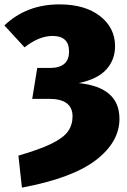

<svg xmlns="http://www.w3.org/2000/svg" viewBox="-30 -736 580 876"><path d="M70 120 54 -26Q151 -54 205 -80.5Q259 -107 280 -136.5Q301 -166 301 -205Q301 -285 194 -285H117L140 -426H198Q285 -426 285 -501Q285 -572 210 -572Q148 -572 82 -520L-10 -620Q91 -716 241 -716Q358 -716 426.5 -662.5Q495 -609 495 -525Q495 -464 455.5 -419.5Q416 -375 329 -357Q515 -338 515 -194Q515 -88 407.5 -5.5Q300 77 70 120Z"/></svg>

Font: Trujillo Black
Style: Regular
Weight: 900
Designer: Fira Sans original fonts by bBox Type GmbH, Carrois Corporate GbR, & Edenspiekermann AG / Changes by Cristiano Sobral
Foundry: Fira Sans original fonts by bBox Type GmbH, Carrois Corporate GbR, & Edenspiekermann AG / Changes by Cristiano Sobral
Version: Version 4.301;July 28, 2020;FontCreator 13.0.0.2655 64-bit